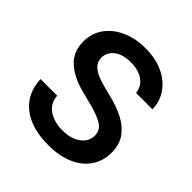

<svg xmlns="http://www.w3.org/2000/svg" viewBox="-198 -885 1046 1046"><g transform="rotate(45 325.0 -362.5)"><path d="M328.6 11.2Q201.7 11.2 126.2 -47.4Q50.8 -106 46.4 -213.9H174.8Q179.2 -156.2 222.7 -128.2Q266.1 -100.1 327.6 -100.1Q392.1 -100.1 432.9 -129.2Q473.6 -158.2 473.6 -205.1Q473.6 -247.6 437.5 -269.3Q401.4 -291 342.3 -306.2L259.8 -327.6Q168.5 -351.1 117.4 -398.4Q66.4 -445.8 66.4 -522.9Q66.4 -587.4 101.1 -635.5Q135.7 -683.6 195.8 -710.4Q255.9 -737.3 332 -737.3Q409.7 -737.3 468 -710.4Q526.4 -683.6 559.6 -636.2Q592.8 -588.9 594.2 -528.3H467.8Q462.9 -574.7 426 -600.6Q389.2 -626.5 330.1 -626.5Q268.6 -626.5 233.4 -599.4Q198.2 -572.3 198.2 -530.8Q198.2 -500 217 -480.7Q235.8 -461.4 264.4 -449.7Q293 -438 322.3 -430.7L390.1 -413.1Q443.8 -399.9 492.9 -375.2Q542 -350.6 573 -309.1Q604 -267.6 604 -204.1Q604 -140.1 571.3 -91.6Q538.6 -43 477.1 -15.9Q415.5 11.2 328.6 11.2Z"/></g></svg>

Font: Inter SemiBold
Style: Regular
Weight: 600
Designer: Rasmus Andersson
Foundry: rsms
Version: Version 4.001;git-9221beed3